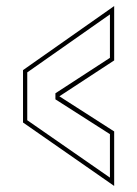

<svg xmlns="http://www.w3.org/2000/svg" viewBox="-20 -613 453 634"><path d="M357 1 56 -208.5V-381.5L357 -593V-413.5L176 -295L357 -179ZM343 -26.5V-170L163 -285V-305L343 -422V-565.5L70 -374V-216Z"/></svg>

Font: Tourney Expanded Thin
Style: Regular
Weight: 100
Width: 7
Designer: Tyler Finck
Foundry: Etcetera Type Co
Version: Version 1.010; ttfautohint (v1.8.3)